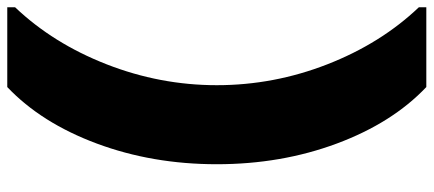

<svg xmlns="http://www.w3.org/2000/svg" viewBox="-344 -590 1164 515"><g transform="rotate(-90 237.5 -333.0)"><path d="M54 -333Q54 -506 109.5 -655Q165 -804 261 -895H475V-874Q378 -772 322 -628.5Q266 -485 266 -333Q266 -180 322 -36.5Q378 107 475 209V229H261Q165 138 109.5 -11Q54 -160 54 -333Z"/></g></svg>

Font: Poppins Black A&M
Style: Regular
Weight: 900
Designer: Ninad Kale (Devanagari), Jonny Pinhorn (Latin)
Foundry: Indian Type Foundry
Version: 4.004